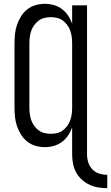

<svg xmlns="http://www.w3.org/2000/svg" viewBox="-20 -763 582 1006"><path d="M542 223Q518 223 494 219Q470 215 448 204.5Q426 194 408 177.5Q390 161 378.5 139.5Q367 118 362.5 94Q358 70 358 46V-96Q350 -73 336.5 -53Q323 -33 304 -19Q285 -5 262 1.5Q239 8 215 8Q190 8 166 1Q142 -6 122.5 -21.5Q103 -37 90 -58Q77 -79 69 -102.5Q61 -126 58.5 -150.5Q56 -175 56 -200V-535Q56 -560 58.5 -584.5Q61 -609 69 -632.5Q77 -656 90 -677Q103 -698 122.5 -713.5Q142 -729 166 -736Q190 -743 215 -743Q239 -743 262 -736.5Q285 -730 304 -716Q323 -702 336.5 -682Q350 -662 358 -639V-735H436V46Q436 67 442.5 88Q449 109 464 124.5Q479 140 500 146.5Q521 153 542 153ZM246 -62Q263 -62 279.5 -66Q296 -70 309.5 -80Q323 -90 333 -104Q343 -118 348.5 -134Q354 -150 356 -166.5Q358 -183 358 -200V-535Q358 -552 356 -568.5Q354 -585 348.5 -601Q343 -617 333 -631Q323 -645 309.5 -655Q296 -665 279.5 -669Q263 -673 246 -673Q229 -673 212.5 -669Q196 -665 182.5 -655Q169 -645 159 -631Q149 -617 143.5 -601Q138 -585 136 -568.5Q134 -552 134 -535V-200Q134 -183 136 -166.5Q138 -150 143.5 -134Q149 -118 159 -104Q169 -90 182.5 -80Q196 -70 212.5 -66Q229 -62 246 -62Z"/></svg>

Font: Iosevka srxl
Style: Regular
Weight: 400
Monospace: yes
Designer: Belleve Invis
Foundry: Belleve Invis
Version: Version 33.0.1; ttfautohint (v1.8.3)